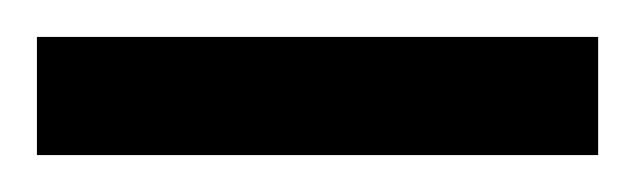

<svg xmlns="http://www.w3.org/2000/svg" viewBox="-35 -680 344 104"><path d="M289 -596H-15V-660H289Z"/></svg>

Font: Rosario
Style: Regular
Weight: 400
Designer: Hector Gatti
Foundry: Omnibus-Type
Version: Version 1.002